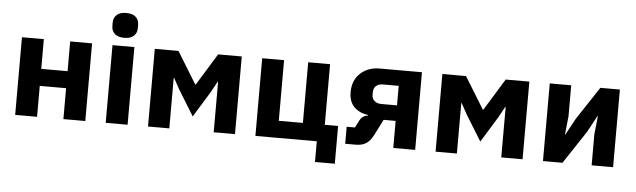

<svg xmlns="http://www.w3.org/2000/svg" viewBox="-52 -951 4285 1293"><g transform="rotate(5 2090.0 -304.5)"><path d="M69 0V-525H217V-324H395V-525H543V0H395V-209H217V0Z M669 -654V-676Q669 -709 690.5 -729Q712 -749 755 -749Q798 -749 819.5 -729Q841 -709 841 -676V-654Q841 -621 819.5 -601Q798 -581 755 -581Q712 -581 690.5 -601Q669 -621 669 -654ZM681 0V-525H829V0Z M967 0V-525H1127L1259 -310H1263L1395 -525H1555V0H1411V-341H1408L1368 -268L1261 -94L1154 -268L1114 -341H1111V0Z M2108 140V0H1693V-525H1841V-115H2004V-525H2152V-115H2242V140Z M2300 0V-115H2356L2380 -162Q2398 -199 2435 -202V-207Q2375 -215 2340.5 -251Q2306 -287 2306 -350Q2306 -430 2357.5 -477.5Q2409 -525 2487 -525H2773V0H2625V-183H2544L2489 -75Q2468 -34 2440.5 -17Q2413 0 2371 0ZM2519 -288H2625V-420H2519Q2489 -420 2472 -404.5Q2455 -389 2455 -360V-343Q2455 -319 2472.5 -303.5Q2490 -288 2519 -288Z M2911 0V-525H3071L3203 -310H3207L3339 -525H3499V0H3355V-341H3352L3312 -268L3205 -94L3098 -268L3058 -341H3055V0Z M3637 0V-525H3782V-314L3769 -192H3772L3833 -304L3979 -525H4111V0H3966V-211L3979 -333H3976L3915 -221L3769 0Z"/></g></svg>

Font: Anuphan
Style: Bold
Weight: 700
Designer: Mike Abbink, Paul van der Laan, Pieter van Rosmalen, Mint Tantisuwanna
Foundry: Bold Monday; Cadson Demak
Version: Version 3.002;hotconv 1.0.109;makeotfexe 2.5.65596